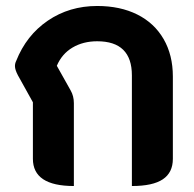

<svg xmlns="http://www.w3.org/2000/svg" viewBox="-20 -613 648 642"><path d="M90 -82V-271L40 -361Q30 -380 30 -392Q30 -401 34 -409Q68 -495 140 -544Q212 -593 305 -593Q382 -593 439 -564.5Q496 -536 527 -482.5Q558 -429 558 -357V-82Q558 -36 524.5 -13.5Q491 9 421 9V-361Q421 -475 305 -475Q258 -475 222.5 -454Q187 -433 170 -393L216 -311Q227 -292 227 -268V9Q90 9 90 -82Z"/></svg>

Font: K2D ExtraBold
Style: Regular
Weight: 800
Designer: Katatrad Aksorn Co.,Ltd.
Foundry: Cadson Demak Co.,Ltd.
Version: Version 1.000; ttfautohint (v1.6)